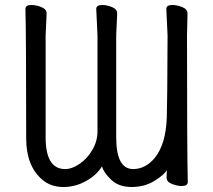

<svg xmlns="http://www.w3.org/2000/svg" viewBox="-20 -733 856 770"><path d="M389 -66Q369 -32 326 -7.5Q283 17 234 17Q184 17 150 -12Q85 -67 85 -178Q85 -591 82 -697Q82 -713 106 -713Q125 -713 146 -704.5Q167 -696 167 -679L163 -591V-182Q163 -55 241 -55Q269 -55 299.5 -76Q330 -97 350.5 -132Q371 -167 371 -207V-591L366 -697Q366 -713 390 -713Q409 -713 429.5 -704.5Q450 -696 450 -679L446 -591V-182Q446 -55 514 -55Q563 -55 600 -99Q646 -155 649 -265Q651 -319 652 -591L647 -697Q647 -713 671 -713Q690 -713 711 -704.5Q732 -696 732 -679L730 -591Q730 -119 733 -3Q733 13 709 13Q690 13 669 4.5Q648 -4 648 -20L649 -51Q640 -33 600 -8Q560 17 508 17Q456 17 425.5 -12.5Q395 -42 389 -66Z"/></svg>

Font: LXGW WenKai Lite
Style: Bold
Weight: 700
Designer: LXGW / Fontworks Inc.
Foundry: LXGW / Fontworks Inc.
Version: Version 1.330;April 28, 2024